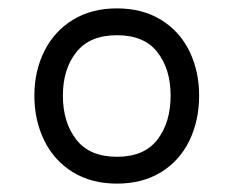

<svg xmlns="http://www.w3.org/2000/svg" viewBox="-20 -713 557 458"><path d="M62 -485Q62 -543 85.5 -590.5Q109 -638 153.5 -665.5Q198 -693 259 -693Q320 -693 364.5 -665.5Q409 -638 432 -590.5Q455 -543 455 -485Q455 -426 432 -378Q409 -330 364.5 -302.5Q320 -275 259 -275Q198 -275 153.5 -302.5Q109 -330 85.5 -378Q62 -426 62 -485ZM387 -485Q387 -548 355.5 -588.5Q324 -629 259 -629Q194 -629 162 -588.5Q130 -548 130 -485Q130 -421 162 -380Q194 -339 259 -339Q324 -339 355.5 -380Q387 -421 387 -485Z"/></svg>

Font: Biryani Light
Style: Regular
Weight: 300
Designer: Dan Reynolds and Mathieu Réguer
Foundry: Dan Reynolds and Mathieu Réguer
Version: Version 1.004; ttfautohint (v1.1) -l 5 -r 5 -G 72 -x 0 -D la